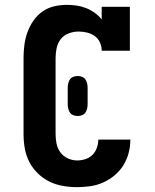

<svg xmlns="http://www.w3.org/2000/svg" viewBox="-20 -763 640 791"><path d="M298 8Q268 8 239 3Q210 -2 183.5 -15Q157 -28 135.5 -49Q114 -70 100.5 -96.5Q87 -123 82 -152Q77 -181 77 -210V-525Q77 -551 80.5 -578Q84 -605 93 -630Q102 -655 117.5 -677.5Q133 -700 155 -715.5Q177 -731 203 -737Q229 -743 256 -743Q276 -743 296 -740Q316 -737 335 -729.5Q354 -722 370.5 -710Q387 -698 399 -683V-735H515V-554H399Q399 -572 391.5 -588.5Q384 -605 369.5 -615Q355 -625 338 -629Q321 -633 303 -633Q283 -633 263 -625.5Q243 -618 230.5 -602Q218 -586 213.5 -565.5Q209 -545 209 -525V-210Q209 -191 213 -171Q217 -151 229 -135Q241 -119 259.5 -110.5Q278 -102 298 -102Q315 -102 332 -107.5Q349 -113 361 -125Q373 -137 379 -154Q385 -171 385 -188Q385 -188 385 -188Q385 -188 385 -188H517Q517 -188 517 -188Q517 -188 517 -188Q517 -160 510 -133Q503 -106 488.5 -82.5Q474 -59 452.5 -41Q431 -23 405.5 -11.5Q380 0 352.5 4Q325 8 298 8ZM300 -285Q291 -285 282 -288.5Q273 -292 268 -299.5Q263 -307 261 -316Q259 -325 259 -334V-401Q259 -410 261 -419Q263 -428 268 -435.5Q273 -443 282 -446.5Q291 -450 300 -450Q309 -450 318 -446.5Q327 -443 332 -435.5Q337 -428 339 -419Q341 -410 341 -401V-334Q341 -325 339 -316Q337 -307 332 -299.5Q327 -292 318 -288.5Q309 -285 300 -285Z"/></svg>

Font: Iosevka Slab XBdEx
Style: Regular
Weight: 800
Width: 7
Monospace: yes
Designer: Belleve Invis
Foundry: Belleve Invis
Version: Version 11.1.0; ttfautohint (v1.8.3)